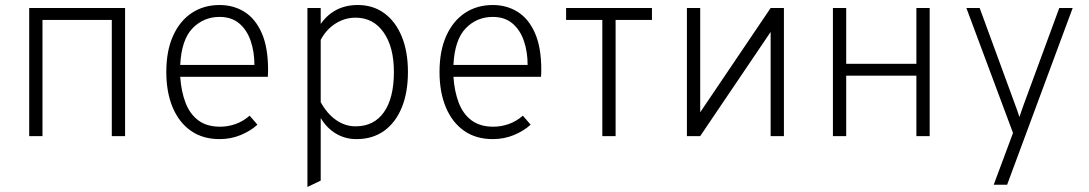

<svg xmlns="http://www.w3.org/2000/svg" viewBox="-20 -543 4346 766"><path d="M96.5 0V-511H479V0H426V-463.5H149.5V0Z M856 12Q789 12 741.5 -21.2Q694 -54.5 668.8 -114.8Q643.5 -175 643.5 -256Q643.5 -341 670.8 -400.8Q698 -460.5 745.8 -491.8Q793.5 -523 856 -523Q911.5 -523 955.2 -495.8Q999 -468.5 1024.2 -411.2Q1049.5 -354 1049.5 -264Q1049.5 -258 1049.2 -251Q1049 -244 1048.5 -236.5H699Q703 -178 720.2 -133Q737.5 -88 771.2 -62.8Q805 -37.5 858.5 -37.5Q889 -37.5 919.2 -48Q949.5 -58.5 976 -81.5L1007 -45.5Q979.5 -20.5 940.2 -4.2Q901 12 856 12ZM699 -284H995Q995 -336 980.2 -379.5Q965.5 -423 934.8 -449.2Q904 -475.5 856 -475.5Q792 -475.5 748 -430Q704 -384.5 699 -284Z M1206.5 203V-511H1259.5V-447.5Q1313 -523 1407.5 -523Q1468.5 -523 1513.2 -490.2Q1558 -457.5 1582.8 -397.5Q1607.5 -337.5 1607.5 -256Q1607.5 -173 1582.5 -113Q1557.5 -53 1511.8 -20.5Q1466 12 1402.5 12Q1357 12 1320.5 -9.8Q1284 -31.5 1259.5 -72V177.5ZM1398.5 -39Q1472 -39 1511.8 -95.5Q1551.5 -152 1551.5 -256Q1551.5 -356 1510.2 -414.2Q1469 -472.5 1398.5 -472.5Q1355.5 -472.5 1318.5 -449Q1281.5 -425.5 1259.5 -384V-135.5Q1285 -89 1321 -64Q1357 -39 1398.5 -39Z M1946 12Q1879 12 1831.5 -21.2Q1784 -54.5 1758.8 -114.8Q1733.5 -175 1733.5 -256Q1733.5 -341 1760.8 -400.8Q1788 -460.5 1835.8 -491.8Q1883.5 -523 1946 -523Q2001.5 -523 2045.2 -495.8Q2089 -468.5 2114.2 -411.2Q2139.5 -354 2139.5 -264Q2139.5 -258 2139.2 -251Q2139 -244 2138.5 -236.5H1789Q1793 -178 1810.2 -133Q1827.5 -88 1861.2 -62.8Q1895 -37.5 1948.5 -37.5Q1979 -37.5 2009.2 -48Q2039.5 -58.5 2066 -81.5L2097 -45.5Q2069.5 -20.5 2030.2 -4.2Q1991 12 1946 12ZM1789 -284H2085Q2085 -336 2070.2 -379.5Q2055.5 -423 2024.8 -449.2Q1994 -475.5 1946 -475.5Q1882 -475.5 1838 -430Q1794 -384.5 1789 -284Z M2383 0V-463.5H2238.5V-511H2581V-463.5H2436V0Z M2720.5 0V-511H2773.5V-95L3054.5 -511H3107.5V0H3054.5V-415.5L2773.5 0Z M3303 0V-511H3356V-288.5H3636V-511H3689V0H3636V-241H3356V0Z M3944.5 194 4021.5 -12.5 3835.5 -511H3888.5L4029.5 -126.5Q4034.5 -113.5 4038.8 -101.2Q4043 -89 4047 -76Q4051.5 -89 4055.5 -101.2Q4059.5 -113.5 4064.5 -126.5L4206 -511H4259.5L3998 194Z"/></svg>

Font: Overpass ExtraLight
Style: Regular
Weight: 250
Designer: Delve Withrington, Dave Bailey, Thomas Jockin
Foundry: Delve Fonts LLC
Version: Version 4.000